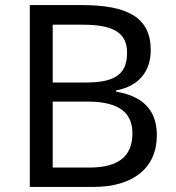

<svg xmlns="http://www.w3.org/2000/svg" viewBox="-20 -734 690 754"><path d="M301 -714H97V0H348C501 0 596 -73 596 -203C596 -314 526 -359 436 -374V-379C524 -395 572 -453 572 -537C572 -667 479 -714 301 -714ZM319 -410H187V-637H305C426 -637 479 -605 479 -527C479 -450 441 -410 319 -410ZM187 -335H324C456 -335 500 -285 500 -210C500 -130 457 -76 331 -76H187Z"/></svg>

Font: Noto Sans Gurmukhi UI
Style: Regular
Weight: 400
Designer: Jelle Bosma - Monotype Design Team
Foundry: Monotype Imaging Inc.
Version: Version 2.004